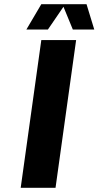

<svg xmlns="http://www.w3.org/2000/svg" viewBox="-20 -890 467 910"><path d="M175.8 -700.2H340.8L243.2 0H78.1ZM389.2 -870.1H390.1L426.8 -750H325.2L280.8 -857.9L207 -750H105L175.8 -870.1Z"/></svg>

Font: Fivo Sans Modern
Style: Italic
Weight: 700
Designer: Alexander Slobzheninov
Foundry: Alexander Slobzheninov
Version: 1.0